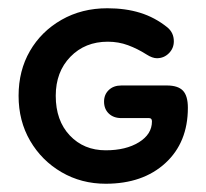

<svg xmlns="http://www.w3.org/2000/svg" viewBox="-20 -435 500 465"><path d="M236 10Q177 10 129 -18Q81 -46 53 -94Q25 -142 25 -203Q25 -264 52.5 -311.5Q80 -359 129 -387Q178 -415 240 -415Q284 -415 319.5 -404Q355 -393 385 -369Q401 -356 401 -335Q401 -318 389 -306Q377 -294 360 -294Q349 -294 335 -303Q313 -317 290 -325.5Q267 -334 241 -334Q186 -334 150.5 -297.5Q115 -261 115 -203Q115 -143 149 -107Q183 -71 236 -71Q285 -71 316.5 -90.5Q348 -110 348 -141Q348 -149 341 -149H274Q255 -149 243.5 -160Q232 -171 232 -189Q232 -206 243.5 -217Q255 -228 274 -228H384Q411 -228 423 -215.5Q435 -203 435 -174Q435 -90 380.5 -40Q326 10 236 10Z"/></svg>

Font: Dongle
Style: Bold
Weight: 700
Designer: Yanghee Ryu
Foundry: Yanghee Ryu
Version: Version 2.000